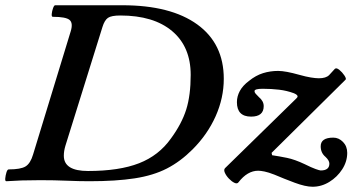

<svg xmlns="http://www.w3.org/2000/svg" viewBox="-28 -686 1347 731"><path d="M-4 4Q-9 4 -8 -7Q-7 -18 -3.5 -29.5Q0 -41 5 -41Q51 -41 69.5 -52.5Q88 -64 98 -98L241 -566Q251 -598 237 -610Q223 -622 173 -622Q168 -622 169 -633Q170 -644 174 -655Q178 -666 182 -666H438Q622 -666 723 -593Q824 -520 824 -386Q824 -313 793 -243.5Q762 -174 705 -117Q659 -71 607.5 -44.5Q556 -18 485 -7Q414 4 312 4Q273 4 226 2Q179 0 125 0Q85 0 54.5 1Q24 2 -4 4ZM307 -35Q426 -35 501.5 -64.5Q577 -94 623 -159Q664 -215 681 -269Q698 -323 698 -401Q698 -508 627.5 -567.5Q557 -627 430 -627Q396 -627 383 -618Q370 -609 362 -583L221 -131Q215 -111 215 -93Q215 -35 307 -35ZM1162 25Q1135 25 1093.5 9.5Q1052 -6 1017 -21Q994 -30 979 -33Q964 -36 955 -36Q914 -36 880 8Q875 15 864.5 10Q854 5 843.5 -6Q833 -17 828 -28.5Q823 -40 829 -46L1098 -309Q1105 -315 1105 -319Q1105 -325 1091 -331Q1064 -341 1034.5 -344.5Q1005 -348 972 -348Q941 -348 941 -339Q941 -334 945.5 -329Q950 -324 958 -316Q976 -301 976 -282Q976 -242 928 -242Q874 -242 874 -297Q874 -319 885 -339.5Q896 -360 920 -378Q946 -399 973.5 -407.5Q1001 -416 1031 -416Q1059 -416 1112 -401Q1137 -394 1155.5 -391Q1174 -388 1186 -388Q1213 -388 1225 -400L1247 -424Q1253 -429 1264 -420Q1275 -411 1283 -399Q1291 -387 1288 -383L1006 -104L1008 -95Q1035 -91 1064.5 -85Q1094 -79 1132 -61Q1158 -48 1173.5 -42.5Q1189 -37 1193 -37Q1226 -37 1226 -63Q1226 -75 1211 -89Q1193 -104 1193 -129Q1193 -162 1241 -162Q1262 -162 1278 -145.5Q1294 -129 1294 -104Q1294 -71 1275 -41.5Q1256 -12 1226 6.5Q1196 25 1162 25Z"/></svg>

Font: Junicode SmExp
Style: Bold Italic
Weight: 700
Width: 6
Italic angle: -11°
Designer: Peter S. Baker
Version: Version 2.205; ttfautohint (v1.8.4)